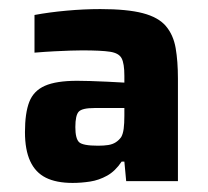

<svg xmlns="http://www.w3.org/2000/svg" viewBox="-20 -716 458 423"><path d="M140 -313Q104 -313 81 -324.5Q58 -336 46.5 -361Q35 -386 35 -425Q35 -467 44.5 -491.5Q54 -516 79 -527Q104 -538 150 -538Q161 -538 178.5 -537.5Q196 -537 216.5 -536Q237 -535 254 -534V-549Q254 -576 248 -587.5Q242 -599 222.5 -602Q203 -605 161 -605Q150 -605 135 -604.5Q120 -604 100 -603Q80 -602 56 -600V-683Q88 -689 126.5 -692.5Q165 -696 201 -696Q260 -696 294.5 -687Q329 -678 345.5 -658.5Q362 -639 367 -610Q372 -581 372 -543V-317H258L254 -360H248Q234 -339 216 -329Q198 -319 178.5 -316Q159 -313 140 -313ZM196 -395Q209 -395 218.5 -396.5Q228 -398 235 -402.5Q242 -407 247 -414Q251 -421 252.5 -432.5Q254 -444 254 -461V-478H188Q161 -478 153.5 -470Q146 -462 146 -436Q146 -411 154 -403Q162 -395 196 -395Z"/></svg>

Font: Saira Thin
Style: Bold
Weight: 700
Version: Version 1.101